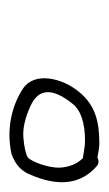

<svg xmlns="http://www.w3.org/2000/svg" viewBox="67 -745 228 402"><g transform="rotate(90 181.0 -544.0)"><path d="M310.7 -604C323.1 -591.7 329.8 -575.5 331 -555.3C332.1 -534.2 319.7 -497 309.3 -488C301.5 -483.7 287.9 -480.7 268.7 -479C249.5 -477.3 227.1 -482.3 201.5 -494C164.9 -510.8 163.5 -540.2 197.5 -582.2C211.3 -599.4 237.3 -608 275.3 -608C281.3 -608 287.9 -607.3 295 -606L307.7 -604C308.2 -603.3 309.2 -603.3 310.7 -604ZM280 -638C232.6 -638 200 -628.3 173.6 -597C141.9 -559.6 130.2 -501.5 165.4 -478.2C197.7 -456.8 246.8 -442.2 301.9 -454C321.7 -460.8 335.5 -472.1 343.3 -488C374 -554.9 364.1 -601.6 327.3 -633C322.6 -637 316.6 -637.3 309.4 -634C296.5 -636.7 286.7 -638 280 -638Z"/></g></svg>

Font: MewTooHand
Style: WideIta
Weight: 400
Designer: Mew Too, Robert Jablonski
Version: Version 0.77